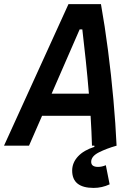

<svg xmlns="http://www.w3.org/2000/svg" viewBox="-48 -714 654 941"><path d="M411.1 207Q305.7 207 305.7 122.1Q305.7 83.5 334.2 52.7Q362.8 22 414.6 5.9V0H402.8Q401.9 -33.7 400.1 -70.8Q398.4 -107.9 396 -146.5H158.2L94.2 0H-28.3L287.6 -693.8H446.8Q465.8 -587.4 481.4 -466.8Q497.1 -346.2 507.8 -225.8Q518.6 -105.5 523.4 0Q474.6 13.7 436.8 32.7Q398.9 51.8 398.9 79.1Q398.9 104 432.6 104Q451.2 104 470.7 95.7L489.3 189.5Q451.7 207 411.1 207ZM205.1 -254.9H387.7Q380.9 -337.4 372.3 -418.7Q363.8 -500 355.5 -569.8H342.3Z"/></svg>

Font: Cascadia Mono NF SemiBold
Style: Italic
Weight: 600
Italic angle: -10°
Monospace: yes
Designer: Aaron Bell
Foundry: Saja Typeworks
Version: Version 2404.023; ttfautohint (v1.8.4)